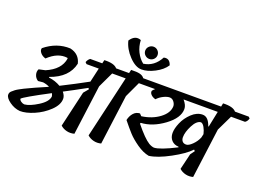

<svg xmlns="http://www.w3.org/2000/svg" viewBox="-129 -1237 2160 1562"><g transform="rotate(20 951.0 -456.0)"><path d="M285 -293Q263 -306 228 -311Q200 -309 185 -307Q161 -322 153 -349Q145 -376 157 -398Q176 -402 212 -410Q334 -462 349 -561L345 -566Q261 -578 179 -500Q150 -508 133 -529Q116 -550 123 -569Q224 -651 342 -646Q423 -628 441 -550Q413 -423 258 -369L260 -364Q316 -357 362 -330Q485 -392 587 -448L615 -571H509L496 -584Q506 -610 523 -621H627L634 -651Q719 -655 747 -621H859L866 -651Q916 -653 942 -646.5Q968 -640 982 -621H1092L1104 -609Q1097 -583 1078 -571H962L899 -436L842 -5Q810 4 778 -3.5Q746 -11 723 -32L848 -571H731L667 -436L610 -5Q577 4 545 -3.5Q513 -11 490 -32L562 -343L597 -385L590 -395Q472 -330 404 -295Q427 -267 427 -241Q427 -188 373 -136.5Q319 -85 250 -55.5Q181 -26 129 -27Q81 -31 38 -62Q-5 -93 -5 -121Q-5 -139 9 -151.5Q23 -164 33.5 -172Q44 -180 62.5 -190Q81 -200 96.5 -208Q112 -216 138 -227.5Q164 -239 182 -248Q233 -271 285 -293ZM145 -90Q191 -94 260 -137.5Q329 -181 334 -227Q332 -240 325 -253Q116 -143 100 -123Q101 -111 115.5 -101Q130 -91 145 -90Z M763 -868Q803 -928 857 -906Q859 -852 882 -806Q905 -760 941 -732Q1033 -745 1081 -836Q1131 -848 1148 -793Q1118 -747 1056.5 -715Q995 -683 943 -683Q891 -683 835 -741.5Q779 -800 763 -868ZM1011.5 -800.5Q996 -785 974 -785Q952 -785 936 -800.5Q920 -816 920 -838Q920 -860 936 -875.5Q952 -891 974 -891Q996 -891 1011.5 -875Q1027 -859 1027 -837.5Q1027 -816 1011.5 -800.5Z M1133 -494Q1107 -501 1092.5 -516.5Q1078 -532 1082 -549Q1089 -559 1103 -571H964L950 -584Q960 -609 977 -621H1656L1662 -651Q1748 -655 1776 -621H1895L1907 -609Q1900 -583 1881 -571H1760L1695 -436L1638 -5Q1606 4 1574 -3.5Q1542 -11 1519 -32L1552 -170L1579 -207L1569 -217Q1523 -167 1417 -109.5Q1311 -52 1239 -43Q1187 -53 1133 -91Q1079 -129 1047 -164Q1015 -199 970 -255Q978 -292 1000 -317Q1022 -342 1055 -343L1072 -325Q1162 -337 1225.5 -384.5Q1289 -432 1290 -491Q1289 -511 1274.5 -529.5Q1260 -548 1238 -548Q1216 -548 1185.5 -533Q1155 -518 1133 -494ZM1449 -281Q1449 -260 1460 -246.5Q1471 -233 1493 -233Q1515 -233 1545.5 -263Q1576 -293 1591 -330L1598 -361Q1591 -392 1577 -417Q1563 -442 1546 -445Q1509 -442 1479 -383.5Q1449 -325 1449 -281ZM1382 -500Q1382 -422 1284 -350Q1186 -278 1087 -273L1083 -265Q1165 -164 1211 -136Q1235 -122 1256 -120Q1307 -121 1444 -191L1441 -196Q1404 -197 1381 -221.5Q1358 -246 1358 -284.5Q1358 -323 1380 -374.5Q1402 -426 1445.5 -467Q1489 -508 1538.5 -508Q1588 -508 1613 -433L1617 -435L1645 -571H1349Q1382 -533 1382 -500Z"/></g></svg>

Font: Tillana Medium
Style: Regular
Weight: 500
Designer: Lipi Raval (Devanagari, Latin), Jonny Pinhorn (Latin)
Foundry: Indian Type Foundry
Version: Version 2.003;PS 1.0;hotconv 1.0.79;makeotf.lib2.5.61930; tt